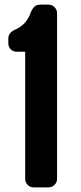

<svg xmlns="http://www.w3.org/2000/svg" viewBox="-20 -811 350 831"><path d="M227 -36Q227 -22 216 -11Q205 0 190 0H126Q110 0 99.5 -11Q89 -22 89 -36V-587H52Q37 -587 26.5 -597.5Q16 -608 16 -624V-644Q16 -658 24 -667.5Q32 -677 46 -683Q95 -704 113 -757Q119 -772 128.5 -781.5Q138 -791 154 -791H190Q205 -791 216 -780Q227 -769 227 -754Z"/></svg>

Font: H.H. Samuel
Style: Regular
Weight: 900
Width: 1
Designer: deFharo
Foundry: deFharo
Version: Version 1.009